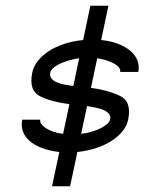

<svg xmlns="http://www.w3.org/2000/svg" viewBox="-20 -650 504 670"><path d="M399.4 -398.9Q400.9 -406.2 395.8 -413.6Q390.6 -420.9 379.6 -427.2Q368.7 -433.6 353.3 -438.7Q337.9 -443.8 319.3 -446.8L297.4 -343.3Q355.5 -335.9 397.9 -315.9Q440.4 -295.9 427.2 -232.4Q422.9 -211.4 408 -192.6Q393.1 -173.8 370.1 -158.9Q347.2 -144 316.7 -133.8Q286.1 -123.5 250 -119.6L224.6 0H161.6L187 -119.6Q151.9 -123.5 125.5 -133.8Q99.1 -144 82.5 -158.9Q65.9 -173.8 59.6 -192.6Q53.2 -211.4 57.6 -232.4H120.6Q118.7 -225.1 124 -217.5Q129.4 -210 139.9 -202.9Q150.4 -195.8 165.8 -190.4Q181.2 -185.1 200.2 -183.1L222.2 -286.6Q162.1 -293.9 121.1 -313.5Q79.1 -333.5 92.8 -397.5Q97.2 -418.5 112.1 -437.5Q127 -456.5 150.4 -471.7Q173.8 -486.8 204.1 -496.8Q234.4 -506.8 270 -510.3L295.4 -629.9H358.4L333 -510.3Q367.2 -506.8 393.3 -496.6Q419.4 -486.3 436.3 -471.4Q453.1 -456.5 460 -438Q466.8 -419.4 462.4 -398.9ZM256.3 -446.8Q235.8 -443.8 218.3 -438.5Q200.7 -433.1 187 -426.5Q173.3 -419.9 165.3 -412.4Q157.2 -404.8 155.8 -397.5Q152.8 -385.3 158.7 -377.2Q164.6 -369.1 176 -363.8Q187.5 -358.4 203.1 -355.2Q218.8 -352.1 235.8 -350.1ZM263.2 -183.1Q282.2 -185.1 300 -190.4Q317.9 -195.8 331.5 -202.6Q345.2 -209.5 353.8 -217.3Q362.3 -225.1 364.3 -232.4Q366.7 -244.1 360.8 -252Q355 -259.8 343.5 -265.1Q332 -270.5 316.4 -273.9Q300.8 -277.3 283.7 -279.8Z"/></svg>

Font: Fibel Nord
Style: Italic
Weight: 400
Designer: Peter Wiegel
Foundry: Peter Wioegel
Version: Version 000.000